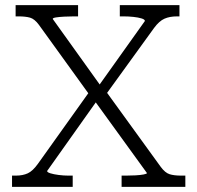

<svg xmlns="http://www.w3.org/2000/svg" viewBox="-20 -730 771 750"><path d="M41 -666V-710H285V-666H268Q250 -666 231 -665Q212 -664 199 -662Q186 -660 186 -656L378 -388L387 -383L608 -78Q625 -55 642.5 -49.5Q660 -44 688 -44H704V0H455V-44H472Q490 -44 509 -45Q528 -46 541 -48.5Q554 -51 554 -54L344 -344L337 -349L132 -633Q115 -656 97.5 -661Q80 -666 52 -666ZM27 0V-44H42Q69 -44 88.5 -53Q108 -62 128 -90L335 -380L364 -344L164 -62Q164 -57 177 -53Q190 -49 209.5 -46.5Q229 -44 247 -44H264V0ZM391 -357 360 -387 546 -648Q546 -654 533 -658Q520 -662 501 -664Q482 -666 463 -666H448V-710H681V-666H671Q643 -666 622.5 -657Q602 -648 582 -621Z"/></svg>

Font: Roboto Serif 20pt ExtraLight
Style: Regular
Weight: 250
Version: Version 1.008